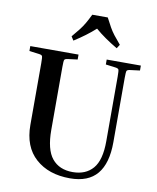

<svg xmlns="http://www.w3.org/2000/svg" viewBox="-98 -989 880 1074"><g transform="rotate(10 342.0 -451.5)"><path d="M461 -652V-680H655V-652L600 -645Q584 -643 581 -636.5Q578 -630 578 -596V-231Q578 -111 527.5 -50.5Q477 10 373 10Q252 10 178 -56Q104 -122 104 -246V-596Q104 -630 101 -636.5Q98 -643 82 -645L27 -652V-680H301V-652L246 -645Q230 -643 227 -636.5Q224 -630 224 -596V-239Q224 -127 265 -77Q306 -27 382 -27Q456 -27 497 -74.5Q538 -122 538 -229V-596Q538 -630 535 -636.5Q532 -643 516 -645ZM519 -774 505 -752Q469 -773 436 -796Q403 -819 378 -841Q327 -795 259 -752L245 -774Q269 -802 284 -821.5Q299 -841 311 -861.5Q323 -882 338 -913H426Q442 -882 453.5 -861.5Q465 -841 480 -821.5Q495 -802 519 -774Z"/></g></svg>

Font: Inria Serif
Style: Bold
Weight: 700
Designer: Black Foundry Team
Foundry: Black Foundry
Version: Version 1.000; ttfautohint (v1.8.3)